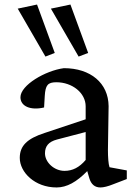

<svg xmlns="http://www.w3.org/2000/svg" viewBox="-20 -816 601 845"><path d="M229 9C274 9 317 -15 364 -63L373 -32C381 -5 397 9 422 9C436 9 456 4 478 -5L538 -28V-66L462 -80C457 -94 455 -125 455 -156L458 -349C457 -450 379 -516 261 -516C179 -505 70 -441 70 -388C70 -348 115 -329 174 -343L177 -394C180 -441 190 -454 228 -454C298 -454 357 -407 357 -348V-291L177 -231C99 -206 67 -174 67 -121C67 -58 133 9 229 9ZM58 -778 180 -567 221 -583 143 -796ZM178 -141C178 -172 193 -192 231 -202L357 -235V-112C329 -79 299 -64 264 -64C218 -64 178 -102 178 -141ZM204 -778 326 -567 368 -583 290 -796Z"/></svg>

Font: TPK Tissa Web Medium
Style: Regular
Weight: 500
Designer: Jacques Le Bailly, Suppakit Chalermlarp | Katatrad Co.,Ltd.
Foundry: Jacques Le Bailly, Cadson Demak Co.,Ltd.
Version: Version 5.000;Glyphs 3.1.2 (3151)